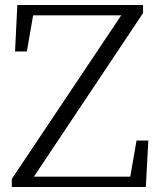

<svg xmlns="http://www.w3.org/2000/svg" viewBox="-20 -745 637 765"><path d="M27 0H561L571 -185H524L499 -41H115L550 -693V-725H49L40 -540H87L112 -684H463L27 -32Z"/></svg>

Font: Kiri Minchoo Light
Style: Regular
Weight: 300
Designer: Ryoko NISHIZUKA 西塚涼子 (kana & ideographs); Frank Grießhammer (Latin, Greek & Cyrillic);
akenotsuki.com/eyeben/fonts/ (U+
Foundry: Adobe
akenotsuki.com/eyeben/fonts/
Version: Version 4.002;hotconv 1.0.119;makeotfexe 2.5.65604